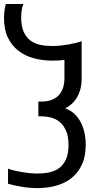

<svg xmlns="http://www.w3.org/2000/svg" viewBox="-30 -736 496 964"><path d="M314 -8.3Q314 -52.2 301.3 -80.3Q288.6 -108.4 269 -124.3Q249.5 -140.1 225.8 -146Q202.1 -151.9 180.7 -151.9H162.6V-226.1H179.2Q204.1 -226.1 224.9 -232.9Q245.6 -239.7 261 -253.9Q276.4 -268.1 284.9 -290.3Q293.5 -312.5 293.5 -343.3V-435.5Q277.8 -433.1 262.7 -432.4Q247.6 -431.6 232.4 -431.6Q183.1 -431.6 139.2 -443.6Q95.2 -455.6 62 -481.4Q28.8 -507.3 9.5 -547.4Q-9.8 -587.4 -9.8 -644Q-9.8 -664.6 -7.3 -682.4Q-4.9 -700.2 -1 -715.8H87.4Q82 -702.1 79.1 -685.8Q76.2 -669.4 76.2 -648.4Q76.2 -604.5 88.9 -576.4Q101.6 -548.3 122.8 -532.5Q144 -516.6 172.4 -510.7Q200.7 -504.9 232.4 -504.9Q252 -504.9 272.9 -507.1Q293.9 -509.3 313.7 -512.7Q333.5 -516.1 350.8 -520.5Q368.2 -524.9 379.9 -529.3V-342.8Q379.9 -310.5 372.8 -285.9Q365.7 -261.2 354 -242.9Q342.3 -224.6 327.4 -211.9Q312.5 -199.2 296.9 -191.4Q317.4 -185.5 336.2 -170.7Q355 -155.8 369.4 -132.6Q383.8 -109.4 392.1 -78.1Q400.4 -46.9 400.4 -8.8Q400.4 49.8 380.9 91.3Q361.3 132.8 328.1 158.7Q294.9 184.6 251 196.5Q207 208.5 157.7 208.5Q119.1 208.5 80.8 202.1Q42.5 195.8 10.3 186.5V110.8Q22 115.2 39.3 119.6Q56.6 124 76.4 127.4Q96.2 130.9 117.2 133.1Q138.2 135.3 157.7 135.3Q189 135.3 217.5 129.4Q246.1 123.5 267.3 107.7Q288.6 91.8 301.3 63.7Q314 35.6 314 -8.3Z"/></svg>

Font: Arian AMU
Style: Regular
Weight: 400
Designer: Ruben Hakobyan (Tarumian)
Foundry: Ruben Hakobyan (Tarumian)
Version: Version 4.003